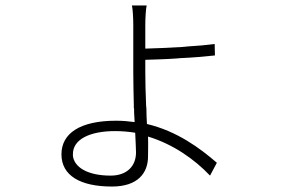

<svg xmlns="http://www.w3.org/2000/svg" viewBox="-20 -631 1040 703"><path d="M522 -58C522 -77 523 -103 522 -131C614 -103 692 -48 749 12L774 -35C713 -88 628 -151 518 -177C517 -196 516 -215 516 -234L515 -244C513 -290 512 -334 512 -368V-412C544 -413 585 -414 628 -417L638 -418C685 -420 731 -424 767 -428L766 -470C737 -466 703 -463 668 -461L658 -460L647 -459C598 -456 549 -454 512 -453V-541C512 -563 514 -599 517 -611H463C466 -600 468 -564 468 -541V-366C468 -332 469 -289 470 -246V-236C471 -234 471 -232 471 -230V-220C472 -208 472 -196 473 -184C451 -187 429 -189 405 -189C272 -189 205 -142 205 -66C205 12 274 52 390 52C485 52 522 2 522 -58ZM247 -67C247 -122 311 -151 401 -151C426 -151 450 -149 475 -145C476 -117 478 -90 478 -73C478 -23 445 12 385 12C300 12 252 -19 247 -60V-66V-67Z"/></svg>

Font: Glow Sans SC Normal Light
Style: Regular
Weight: 300
Designer: Ryoko NISHIZUKA (kana, bopomofo & ideographs); Paul D. Hunt (Latin, Greek & Cyrillic); Sandoll Communications, Soo-young
Version: Version 0.93